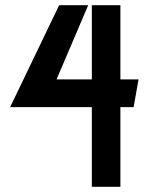

<svg xmlns="http://www.w3.org/2000/svg" viewBox="-20 -720 582 740"><path d="M334 0H444V-307H495L514 -414H444V-700H334V-414H198L320 -700H208L19 -307H334Z"/></svg>

Font: Advent Pro
Style: Bold
Weight: 700
Designer: VivaRado, Andreas Kalpakidis
Foundry: VivaRado, Andreas Kalpakidis
Version: Version 3.000